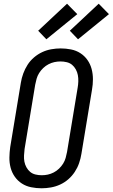

<svg xmlns="http://www.w3.org/2000/svg" viewBox="-20 -1003 605 1031"><path d="M203 8Q175 8 147.5 2.5Q120 -3 97.5 -17.5Q75 -32 59.5 -54Q44 -76 37 -102.5Q30 -129 30.5 -157.5Q31 -186 35 -214L92 -559Q96 -584 105 -608.5Q114 -633 128 -655Q142 -677 162.5 -694.5Q183 -712 206.5 -723Q230 -734 255.5 -738.5Q281 -743 306 -743Q334 -743 361.5 -737.5Q389 -732 411.5 -717.5Q434 -703 449.5 -681Q465 -659 472 -632.5Q479 -606 479 -577.5Q479 -549 474 -521L417 -176Q413 -151 404.5 -126.5Q396 -102 381.5 -80Q367 -58 347 -40.5Q327 -23 303 -12Q279 -1 253.5 3.5Q228 8 203 8ZM204 -62Q221 -62 237 -65.5Q253 -69 268.5 -77Q284 -85 297 -97.5Q310 -110 319 -124.5Q328 -139 332.5 -155Q337 -171 340 -187L397 -532Q400 -549 400.5 -566.5Q401 -584 398 -600Q395 -616 387 -630.5Q379 -645 367 -655Q355 -665 338.5 -669Q322 -673 305 -673Q288 -673 272 -669.5Q256 -666 240.5 -658Q225 -650 212 -637.5Q199 -625 190 -610.5Q181 -596 176.5 -580Q172 -564 169 -548L112 -203Q110 -186 109 -168.5Q108 -151 111 -135Q114 -119 122 -104.5Q130 -90 142 -80Q154 -70 170.5 -66Q187 -62 204 -62ZM399 -792 355 -838 510 -983 565 -927ZM229 -792 185 -838 340 -983 395 -927Z"/></svg>

Font: Iosevka Curly
Style: Italic
Weight: 400
Italic angle: -9°
Monospace: yes
Designer: Belleve Invis
Foundry: Belleve Invis
Version: Version 22.1.2; ttfautohint (v1.8.4)